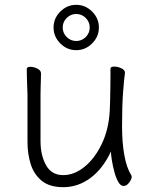

<svg xmlns="http://www.w3.org/2000/svg" viewBox="-20 -760 630 796"><path d="M390 -646Q390 -608 362 -580Q334 -552 296 -552Q258 -552 230 -580Q202 -608 202 -646Q202 -684 230 -712Q258 -740 296 -740Q334 -740 362 -712Q390 -684 390 -646ZM352 -646Q352 -669 335.5 -685.5Q319 -702 296 -702Q273 -702 256.5 -685.5Q240 -669 240 -646Q240 -623 256.5 -606.5Q273 -590 296 -590Q319 -590 335.5 -606.5Q352 -623 352 -646ZM498 -457Q495 -439 490.5 -381Q486 -323 486 -237Q486 -169 495.5 -116.5Q505 -64 524 -34Q526 -30 526 -27Q526 -17 515.5 -3Q505 11 492 11Q480 11 470.5 -5.5Q461 -22 454.5 -46Q448 -70 444 -94Q440 -118 440 -132Q407 -61 355.5 -22.5Q304 16 242 16Q185 16 152.5 -11Q120 -38 107 -80.5Q94 -123 94 -171V-368Q94 -374 93 -395Q92 -416 91.5 -439.5Q91 -463 91 -474Q91 -483 106 -483Q120 -483 135 -475.5Q150 -468 150 -456Q150 -448 149.5 -431.5Q149 -415 148.5 -397.5Q148 -380 148 -368V-175Q148 -116 171 -75Q194 -34 242 -34Q288 -34 330.5 -68.5Q373 -103 402 -163.5Q431 -224 435 -301Q436 -316 436.5 -341.5Q437 -367 437.5 -394.5Q438 -422 438 -444Q438 -466 438 -475Q438 -484 454 -484Q468 -484 483 -477Q498 -470 498 -459Z"/></svg>

Font: Moon Stars Kai HW Light
Style: Regular
Weight: 300
Designer: GuiWonder
Version: Version 1.101